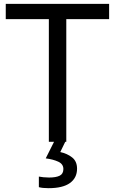

<svg xmlns="http://www.w3.org/2000/svg" viewBox="-20 -734 596 994"><path d="M323.2 0H232.9V-634.8H9.8V-713.9H544.9V-634.8H323.2ZM378.9 139.2Q378.9 187 342 213.6Q305.2 240.2 231 240.2Q199.2 240.2 181.2 234.9V180.2Q189.9 182.1 205.1 183.6Q220.2 185.1 233.9 185.1Q270 185.1 289.1 175.5Q308.1 166 308.1 141.1Q308.1 115.2 281.5 103Q254.9 90.8 216.8 85.9L259.8 0H317.9L292 53.2Q328.1 61 353.5 81.1Q378.9 101.1 378.9 139.2Z"/></svg>

Font: Defago Noto Sans
Style: Regular
Weight: 400
Designer: John M. Durdin
Foundry: Lao IT Dev Co., Ltd.
Version: Version 1.000 2007 initial release